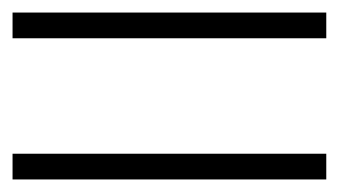

<svg xmlns="http://www.w3.org/2000/svg" viewBox="-20 -513 540 306"><path d="M0 -227V-268H500V-227ZM0 -452V-493H500V-452Z"/></svg>

Font: M PLUS 1p Light
Style: Regular
Weight: 300
Version: Version 1.061